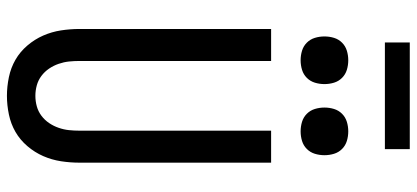

<svg xmlns="http://www.w3.org/2000/svg" viewBox="-336 -828 1173 540"><g transform="rotate(90 250.0 -558.5)"><path d="M250 8Q224 8 197.5 2.5Q171 -3 148.5 -16Q126 -29 108.5 -49.5Q91 -70 80.5 -94Q70 -118 66 -144Q62 -170 62 -196V-735H152V-196Q152 -181 153.5 -166.5Q155 -152 160 -137.5Q165 -123 173.5 -110.5Q182 -98 194 -89Q206 -80 220.5 -76Q235 -72 250 -72Q265 -72 279.5 -76Q294 -80 306 -89Q318 -98 326.5 -110.5Q335 -123 340 -137.5Q345 -152 346.5 -166.5Q348 -181 348 -196V-735H438V-196Q438 -170 434 -144Q430 -118 419.5 -94Q409 -70 391.5 -49.5Q374 -29 351.5 -16Q329 -3 302.5 2.5Q276 8 250 8ZM350 -818Q336 -818 323 -822Q310 -826 300.5 -835.5Q291 -845 287 -858Q283 -871 283 -885Q283 -899 287 -912Q291 -925 300.5 -934.5Q310 -944 323 -948Q336 -952 350 -952Q364 -952 377 -948Q390 -944 399.5 -934.5Q409 -925 413 -912Q417 -899 417 -885Q417 -871 413 -858Q409 -845 399.5 -835.5Q390 -826 377 -822Q364 -818 350 -818ZM150 -818Q136 -818 123 -822Q110 -826 100.5 -835.5Q91 -845 87 -858Q83 -871 83 -885Q83 -899 87 -912Q91 -925 100.5 -934.5Q110 -944 123 -948Q136 -952 150 -952Q164 -952 177 -948Q190 -944 199.5 -934.5Q209 -925 213 -912Q217 -899 217 -885Q217 -871 213 -858Q209 -845 199.5 -835.5Q190 -826 177 -822Q164 -818 150 -818ZM100 -1055V-1125H400V-1055Z"/></g></svg>

Font: Iosevka Bendy Medium
Style: Regular
Weight: 500
Monospace: yes
Designer: Belleve Invis
Foundry: Belleve Invis
Version: Version 30.1.2